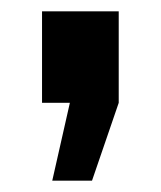

<svg xmlns="http://www.w3.org/2000/svg" viewBox="-20 -183 283 338"><path d="M72 135 103 -2H54V-163H189V-2L142 135Z"/></svg>

Font: Raleway Thin ExtraBold
Style: Regular
Weight: 800
Version: Version 4.026